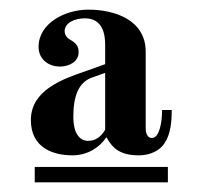

<svg xmlns="http://www.w3.org/2000/svg" viewBox="-20 -732 420 398"><path d="M52 -354H328V-386H52ZM132 -490C132 -533 143 -561 170 -571L198 -581V-463C189 -448 178 -440 162 -440C151 -440 132 -448 132 -490ZM44 -483C44 -425 91 -410 130 -410C162 -410 187 -427 200 -447H201C214 -423 231 -410 268 -410C293 -410 312 -421 321 -435C334 -454 336 -481 336 -504H316C316 -477 310 -446 295 -446C287 -446 282 -453 282 -467V-625C282 -690 219 -712 163 -712C115 -712 60 -684 60 -635C60 -607 83 -594 104 -594C122 -594 143 -603 143 -624C143 -637 137 -643 125 -650C116 -655 114 -663 114 -667C114 -685 135 -694 156 -694C180 -694 198 -680 198 -639V-599L159 -585C109 -568 44 -545 44 -483Z"/></svg>

Font: Old Standard
Style: Bold
Weight: 700
Designer: Alexey Kryukov <alexios@thessalonica.org.ru>
Version: Version 2.0.2